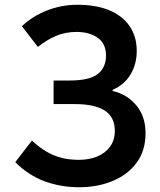

<svg xmlns="http://www.w3.org/2000/svg" viewBox="-20 -772 672 806"><path d="M312 14Q236 14 168.5 -10.5Q101 -35 44 -91L114 -182Q145 -153 176 -135Q207 -117 240 -109Q273 -101 311 -101Q354 -101 388 -115Q422 -129 442 -156.5Q462 -184 462 -222Q462 -281 419.5 -308Q377 -335 296 -335H205V-434H273Q355 -434 390 -461Q425 -488 425 -539Q425 -589 390 -613.5Q355 -638 301 -638Q254 -638 214.5 -621Q175 -604 139 -575L72 -662Q116 -704 177 -728Q238 -752 305 -752Q383 -752 438.5 -729Q494 -706 524 -662.5Q554 -619 554 -558Q554 -503 528 -459.5Q502 -416 453 -395V-390Q512 -377 551.5 -330.5Q591 -284 591 -213Q591 -140 554 -89.5Q517 -39 453.5 -12.5Q390 14 312 14Z"/></svg>

Font: Noto Sans SC SemiBold
Style: Regular
Weight: 600
Designer: Ryoko NISHIZUKA 西塚涼子 (kana, bopomofo & ideographs); Paul D. Hunt (Latin, Greek & Cyrillic); Sandoll Communications 산돌커뮤니
Foundry: Adobe
Version: Version 2.004-H2;hotconv 1.0.118;makeotfexe 2.5.65603